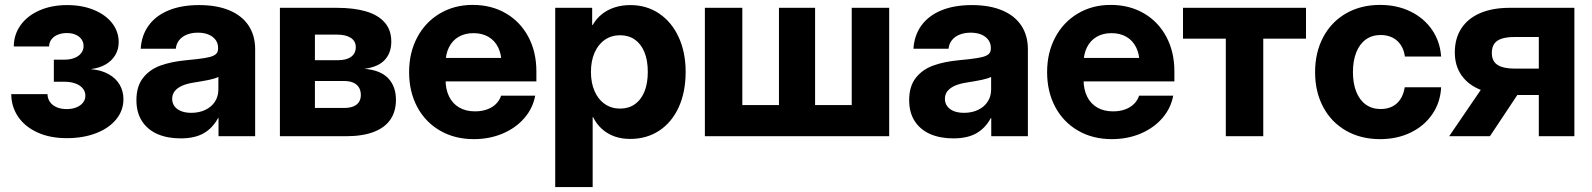

<svg xmlns="http://www.w3.org/2000/svg" viewBox="-20 -547 6392 771"><path d="M25.2 -168.9H170.7Q171.1 -151 180.8 -137.4Q190.4 -123.7 207.8 -116.3Q225.2 -108.9 247.6 -108.9Q269.4 -108.9 286.5 -115.7Q303.6 -122.6 313.2 -134.8Q322.9 -147.1 322.9 -162.7Q322.9 -179.1 312.5 -191.8Q302.2 -204.6 283.2 -211.6Q264.3 -218.7 238.8 -218.7H196.2V-307.4H238.8Q261.5 -307.4 278.8 -314.2Q296.2 -321 305.9 -333.5Q315.6 -346.1 315.6 -361.9Q315.6 -377.2 307.3 -389.1Q298.9 -401.1 283.7 -407.7Q268.5 -414.3 248.9 -414.3Q228.2 -414.3 212 -407.6Q195.8 -401 186.6 -388.8Q177.3 -376.5 177.1 -360.3H35.4Q35.6 -408 62.6 -445.8Q89.6 -483.6 138.3 -505.1Q186.9 -526.6 249.7 -526.6Q309.9 -526.6 356.9 -507.2Q403.9 -487.9 430.3 -454.1Q456.6 -420.2 456.6 -377.6Q456.6 -348.4 442.6 -325.4Q428.6 -302.3 403.8 -288.1Q379 -273.8 347 -270V-269Q388.1 -265.3 417.1 -248.7Q446.2 -232.1 460.9 -206.2Q475.7 -180.4 475.7 -148.7Q475.7 -103.6 446.8 -68Q418 -32.4 366.1 -12.3Q314.3 7.8 248.4 7.8Q179.6 7.8 129.1 -15.8Q78.6 -39.4 52 -79.5Q25.4 -119.6 25.2 -168.9Z M527.8 -144.9Q527.8 -200.1 554.2 -233.9Q580.6 -267.8 624.2 -283.7Q667.8 -299.6 728.8 -305.3Q752.9 -307.6 770 -309.5Q803.9 -313.5 821.5 -317.9Q839.1 -322.4 847.4 -330.2Q855.8 -338 855.8 -351.8V-354.9Q855.8 -372.9 845.9 -386.6Q836 -400.3 817.8 -408.1Q799.5 -415.8 774.9 -415.8Q749.4 -415.8 729.9 -407.8Q710.4 -399.8 699.1 -385.2Q687.7 -370.6 686 -351.4H545Q548.4 -405.3 577 -444.7Q605.6 -484.1 657 -505.3Q708.4 -526.6 779.6 -526.6Q850.9 -526.6 901.4 -505.3Q951.9 -484.1 978.2 -444.3Q1004.6 -404.5 1004.6 -349V0H857.5V-72.7H855.6Q833.6 -32.1 797.6 -11.7Q761.6 8.7 705.2 8.7Q652.6 8.7 612.7 -8.5Q572.8 -25.8 550.3 -60.4Q527.8 -94.9 527.8 -144.9ZM856.9 -187.7V-238.1Q844.8 -231.7 820.2 -226.5Q795.5 -221.3 756.5 -215.2Q731.2 -211.2 712.4 -203.2Q693.5 -195.1 682.4 -182Q671.4 -168.8 671.4 -150Q671.4 -132.8 680.8 -120.2Q690.2 -107.5 707.6 -100.7Q724.9 -93.9 747.9 -93.9Q780.2 -93.9 805 -106Q829.9 -118 843.4 -139.2Q856.9 -160.4 856.9 -187.7Z M1104 -515.6H1332.9Q1401.8 -515.6 1450.4 -501.1Q1499 -486.6 1525.1 -456.4Q1551.3 -426.3 1551.3 -379.9Q1551.3 -334.6 1524.9 -306.2Q1498.4 -277.8 1443.3 -270.7Q1508.3 -265.4 1539.2 -232.4Q1570 -199.4 1570 -146.3Q1570 -99.9 1547.9 -67.2Q1525.9 -34.6 1481 -17.3Q1436.1 0 1368.8 0H1104ZM1361.8 -113.5Q1383.2 -113.5 1398.1 -119.3Q1413.1 -125.1 1421 -136.8Q1429 -148.5 1429 -165.6Q1429 -183.7 1421 -196.3Q1413.1 -209 1398.1 -215.3Q1383.2 -221.7 1361.8 -221.7H1244.6V-113.5ZM1338 -305.3Q1371.7 -305.3 1390.2 -319.1Q1408.7 -332.9 1408.7 -357.6Q1408.7 -381.7 1388.8 -394.9Q1368.8 -408 1332.9 -408H1244.6V-305.3Z M1622.8 -257.4Q1622.8 -335.4 1655.3 -396.7Q1687.9 -458.1 1746.1 -492.7Q1804.3 -527.3 1878.1 -527.3Q1953.3 -527.3 2011.4 -493.5Q2069.5 -459.6 2101.7 -399Q2133.9 -338.5 2133.9 -260.6V-220.1H1674.9V-314.3H2062L1993.8 -292.9Q1993.8 -329.7 1980.2 -357.1Q1966.5 -384.6 1941.2 -399.2Q1915.8 -413.9 1881.3 -413.9Q1847.1 -413.9 1821.8 -399.2Q1796.6 -384.6 1782.9 -357.1Q1769.2 -329.7 1769.2 -292.9V-227Q1769.2 -188.5 1783.2 -159.8Q1797.1 -131.1 1823.8 -115.4Q1850.5 -99.8 1887.5 -99.8Q1914.1 -99.8 1935.5 -107.5Q1957 -115.2 1971.5 -129.4Q1985.9 -143.7 1992.3 -162.8H2129.2Q2119.7 -111.9 2085.2 -72.3Q2050.6 -32.6 1997.9 -10.4Q1945.2 11.7 1882.8 11.7Q1805.7 11.7 1746.6 -22.7Q1687.5 -57.1 1655.1 -118.2Q1622.8 -179.3 1622.8 -257.4Z M2209.5 -515.6H2357.9V-446.5H2359.8Q2375.3 -473 2398 -490.9Q2420.8 -508.7 2449.3 -517.6Q2477.8 -526.6 2511.4 -526.6Q2576.4 -526.6 2626.9 -492.6Q2677.3 -458.6 2705.3 -397.8Q2733.3 -336.9 2733.3 -258.4Q2733.3 -178 2705.8 -117.1Q2678.2 -56.2 2627.6 -22.6Q2577 10.9 2510.3 10.9Q2476.3 10.9 2447.9 0.9Q2419.6 -9.2 2397.7 -28.7Q2375.7 -48.2 2361.4 -77H2359.9V204.1H2209.5ZM2581.3 -258.4Q2581.3 -304.6 2567.8 -337.6Q2554.2 -370.7 2529.2 -388.1Q2504.1 -405.5 2470.3 -405.5Q2435.5 -405.5 2408.9 -387.3Q2382.3 -369 2367.7 -335.7Q2353 -302.4 2353 -258.4Q2353 -214.1 2367.7 -180.7Q2382.3 -147.4 2408.9 -129.2Q2435.5 -110.9 2470.3 -110.9Q2504.3 -110.9 2529.2 -128.5Q2554.2 -146 2567.8 -179.1Q2581.3 -212.2 2581.3 -258.4Z M2960.9 -515.6V-125H3108V-515.6H3253.1V-125H3400.2V-515.6H3550.6V0H2810.5V-515.6Z M3630.9 -144.9Q3630.9 -200.1 3657.2 -233.9Q3683.6 -267.8 3727.2 -283.7Q3770.8 -299.6 3831.8 -305.3Q3856 -307.6 3873 -309.5Q3906.9 -313.5 3924.5 -317.9Q3942.1 -322.4 3950.4 -330.2Q3958.8 -338 3958.8 -351.8V-354.9Q3958.8 -372.9 3948.9 -386.6Q3939.1 -400.3 3920.8 -408.1Q3902.5 -415.8 3877.9 -415.8Q3852.4 -415.8 3833 -407.8Q3813.5 -399.8 3802.1 -385.2Q3790.7 -370.6 3789.1 -351.4H3648Q3651.5 -405.3 3680 -444.7Q3708.6 -484.1 3760 -505.3Q3811.4 -526.6 3882.6 -526.6Q3953.9 -526.6 4004.4 -505.3Q4054.9 -484.1 4081.2 -444.3Q4107.6 -404.5 4107.6 -349V0H3960.5V-72.7H3958.6Q3936.6 -32.1 3900.6 -11.7Q3864.6 8.7 3808.2 8.7Q3755.7 8.7 3715.7 -8.5Q3675.8 -25.8 3653.3 -60.4Q3630.9 -94.9 3630.9 -144.9ZM3960 -187.7V-238.1Q3947.9 -231.7 3923.2 -226.5Q3898.5 -221.3 3859.6 -215.2Q3834.3 -211.2 3815.4 -203.2Q3796.5 -195.1 3785.4 -182Q3774.4 -168.8 3774.4 -150Q3774.4 -132.8 3783.8 -120.2Q3793.3 -107.5 3810.6 -100.7Q3827.9 -93.9 3851 -93.9Q3883.2 -93.9 3908.1 -106Q3932.9 -118 3946.4 -139.2Q3960 -160.4 3960 -187.7Z M4184.8 -257.4Q4184.8 -335.4 4217.3 -396.7Q4249.9 -458.1 4308.1 -492.7Q4366.3 -527.3 4440.1 -527.3Q4515.3 -527.3 4573.4 -493.5Q4631.5 -459.6 4663.7 -399Q4695.9 -338.5 4695.9 -260.6V-220.1H4236.9V-314.3H4624L4555.9 -292.9Q4555.9 -329.7 4542.2 -357.1Q4528.5 -384.6 4503.2 -399.2Q4477.8 -413.9 4443.4 -413.9Q4409.1 -413.9 4383.8 -399.2Q4358.6 -384.6 4344.9 -357.1Q4331.2 -329.7 4331.2 -292.9V-227Q4331.2 -188.5 4345.2 -159.8Q4359.1 -131.1 4385.8 -115.4Q4412.5 -99.8 4449.5 -99.8Q4476.1 -99.8 4497.6 -107.5Q4519 -115.2 4533.5 -129.4Q4547.9 -143.7 4554.3 -162.8H4691.2Q4681.7 -111.9 4647.2 -72.3Q4612.6 -32.6 4559.9 -10.4Q4507.2 11.7 4444.8 11.7Q4367.7 11.7 4308.6 -22.7Q4249.5 -57.1 4217.1 -118.2Q4184.8 -179.3 4184.8 -257.4Z M4902.4 -391.8H4730.5V-515.6H5224.4V-391.8H5052.8V0H4902.4Z M5260.9 -257.4Q5260.9 -336.6 5293.6 -398Q5326.3 -459.4 5385.5 -493.4Q5444.8 -527.3 5521.9 -527.3Q5589.7 -527.3 5643.9 -500.9Q5698.1 -474.5 5730.5 -427.4Q5762.8 -380.4 5767 -320.1H5621.5Q5618.1 -346.2 5605.5 -365.6Q5593 -385.1 5572.2 -395.8Q5551.4 -406.4 5524.2 -406.4Q5489.6 -406.4 5464.5 -388.3Q5439.5 -370.1 5426.2 -336.7Q5412.9 -303.3 5412.9 -257.4Q5412.9 -212 5426.2 -178.6Q5439.5 -145.1 5464.6 -127.1Q5489.6 -109.2 5524.2 -109.2Q5551.6 -109.2 5571.9 -119.8Q5592.2 -130.5 5604.4 -150Q5616.7 -169.5 5620.9 -196.7H5767Q5764.3 -136.8 5732.3 -89.4Q5700.3 -41.9 5645.5 -15.1Q5590.7 11.7 5521.9 11.7Q5444.5 11.7 5385.3 -22.2Q5326 -56.1 5293.5 -117.1Q5260.9 -178.1 5260.9 -257.4Z M6159.3 0V-398.4H6062.4Q6030.8 -398.4 6010.5 -391.8Q5990.3 -385.3 5980.5 -371.3Q5970.6 -357.3 5970.6 -334.6Q5970.6 -312.1 5980.7 -298.3Q5990.8 -284.5 6011.8 -278Q6032.7 -271.5 6065.5 -271.5H6218.8V-165.4H6047.9Q5977.7 -165.4 5927 -185.6Q5876.2 -205.8 5849.1 -244.2Q5822 -282.6 5822 -336.3Q5822 -392.7 5848.3 -433Q5874.6 -473.3 5924.2 -494.5Q5973.8 -515.6 6042.1 -515.6H6302.1V0ZM5799.3 0 5953.7 -226.3H6113.4L5963 0Z"/></svg>

Font: Intratopia Thin
Style: Regular
Weight: 100
Designer: Rasmus Andersson
Foundry: rsms
Version: Version 3.000;Glyphs 3.2.3 (3260)